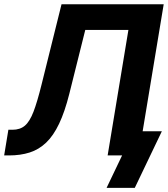

<svg xmlns="http://www.w3.org/2000/svg" viewBox="-28 -748 808 924"><path d="M-8 0 12.3 -123.5H31.9Q68.4 -123.5 91.7 -143.2Q115 -162.9 133.3 -210.5Q151.5 -258.2 172.2 -341.8L268.1 -727.5H759.8L639.2 0H490L590 -604.1H382.4L305.3 -295.5Q283.7 -209.7 256.4 -152.5Q229.2 -95.2 194.3 -61.8Q159.3 -28.4 115.1 -14.2Q70.8 0 14.9 0ZM484.9 156.2 559.6 0H519.7L538.9 -116.4H751L620.6 156.2Z"/></svg>

Font: Inter
Style: Italic
Weight: 400
Italic angle: -9.3988°
Designer: Rasmus Andersson
Foundry: rsms
Version: Version 4.001;git-66647c0bb